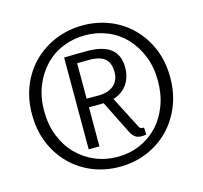

<svg xmlns="http://www.w3.org/2000/svg" viewBox="-112 -909 1094 1037"><g transform="rotate(-15 435.0 -390.0)"><path d="M295 -130V-643Q323 -644 357.5 -644.5Q392 -645 423 -645Q511 -645 555.5 -611Q600 -577 600 -505Q600 -462 581 -426Q562 -390 523 -369.5Q484 -349 424 -349H329V-397H421Q476 -397 507 -423.5Q538 -450 538 -499Q538 -547 511 -571.5Q484 -596 420 -596Q402 -596 381 -595.5Q360 -595 343 -595L355 -610V-130ZM425 -375 483 -380 583 -186Q589 -173 594 -169.5Q599 -166 608 -166Q609 -166 610.5 -166Q612 -166 614 -166L616 -126Q609 -125 602 -124.5Q595 -124 589 -124Q567 -124 553 -135Q539 -146 530 -164ZM434 5Q353 5 283 -23.5Q213 -52 160.5 -104.5Q108 -157 78 -229.5Q48 -302 48 -391Q48 -478 78 -551Q108 -624 161.5 -676Q215 -728 285.5 -756.5Q356 -785 436 -785Q516 -785 586 -757Q656 -729 708.5 -676.5Q761 -624 791 -552Q821 -480 821 -392Q821 -304 791 -231Q761 -158 708 -105Q655 -52 584.5 -23.5Q514 5 434 5ZM436 -50Q503 -50 561 -74.5Q619 -99 661.5 -144Q704 -189 728 -252Q752 -315 752 -391Q752 -466 727.5 -528.5Q703 -591 660 -636.5Q617 -682 559 -706Q501 -730 435 -730Q368 -730 309.5 -706Q251 -682 208 -636.5Q165 -591 140.5 -529Q116 -467 116 -392Q116 -316 140.5 -253Q165 -190 208.5 -145Q252 -100 310.5 -75Q369 -50 436 -50Z"/></g></svg>

Font: Yaldevi ExtraLight
Style: Regular
Weight: 400
Version: Version 1.100